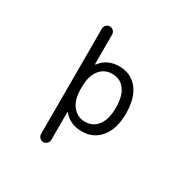

<svg xmlns="http://www.w3.org/2000/svg" viewBox="-203 -986 1406 1396"><g transform="rotate(30 500.0 -288.5)"><path d="M749 -283.2Q749 -155.3 689.9 -83Q630.9 -10.7 535.2 -10.7Q433.6 -10.7 379.9 -79.1Q377.9 -81.1 376 -80.1Q374 -79.1 374 -77.1V153.3Q374 170.9 361.3 183.6Q348.6 196.3 331.1 196.3Q313.5 196.3 300.8 183.6Q288.1 170.9 288.1 153.3V-731.4Q288.1 -749 300.8 -761.7Q313.5 -774.4 331.1 -774.4Q348.6 -774.4 361.3 -761.7Q374 -749 374 -731.4V-484.4Q374 -482.4 376 -481.4Q377.9 -480.5 379.9 -482.4Q433.6 -556.6 535.2 -557.6Q633.8 -557.6 691.4 -486.3Q749 -415 749 -283.2ZM664.1 -283.2Q664.1 -381.8 625.5 -433.1Q586.9 -484.4 518.6 -484.4Q453.1 -484.4 413.6 -433.6Q374 -382.8 374 -290V-276.4Q374 -183.6 414.6 -133.3Q455.1 -83 518.6 -83Q585.9 -83 625 -134.8Q664.1 -186.5 664.1 -283.2Z"/></g></svg>

Font: Rounded-X Mgen+ 2m regular
Style: Regular
Weight: 400
Designer: [Source Han Sans]
Ryoko NISHIZUKA  (kana & ideographs); Paul D. Hunt (Latin, Greek & Cyrillic); Wenlong ZHANG  (bopomofo
Version: Version 1.059.20150602